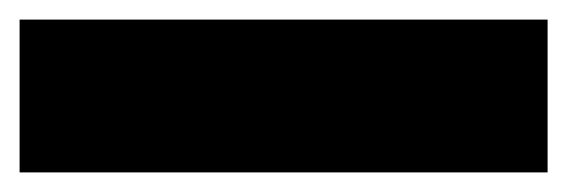

<svg xmlns="http://www.w3.org/2000/svg" viewBox="-20 35 579 196"><path d="M539 55V211H0V55Z"/></svg>

Font: Work Sans ExtraBold
Style: Regular
Weight: 800
Designer: Wei Huang
Foundry: Wei Huang
Version: Version 2.012; ttfautohint (v1.8.3)